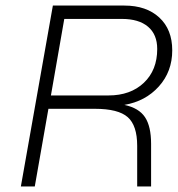

<svg xmlns="http://www.w3.org/2000/svg" viewBox="-20 -670 639 690"><path d="M321 -279H154L105 0H55L170 -650H427Q506 -650 552.5 -607Q599 -564 599 -489Q599 -413 551 -359.5Q503 -306 427 -293Q479 -282 501 -249Q523 -216 523 -153V0H473V-146Q473 -219 439 -249Q405 -279 321 -279ZM418 -602H211L163 -327H370Q449 -327 497 -372.5Q545 -418 545 -494Q545 -546 512 -574Q479 -602 418 -602Z"/></svg>

Font: Overused Grotesk Light
Style: Italic
Weight: 300
Italic angle: -10°
Version: Version 0.003